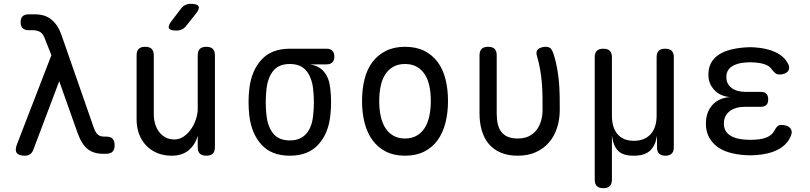

<svg xmlns="http://www.w3.org/2000/svg" viewBox="-20 -805 4240 1005"><path d="M154 -20Q148 -5 137.5 2.5Q127 10 110 10Q78 10 67.5 -5Q57 -20 69 -50L249 -516L213 -607Q204 -630 188.5 -638.5Q173 -647 150 -647H130Q109 -647 98.5 -657.5Q88 -668 88 -689Q88 -710 98.5 -720Q109 -730 130 -730H163Q217 -730 250.5 -701.5Q284 -673 301 -624L470 -139Q480 -110 492.5 -100Q505 -90 525 -90H535Q558 -90 569 -79Q580 -68 580 -45Q580 -22 569 -11Q558 0 535 0H520Q470 0 438.5 -25Q407 -50 385 -112L290 -380Z M1015 -234V-515Q1015 -538 1026 -549Q1037 -560 1060 -560Q1083 -560 1094 -549Q1105 -538 1105 -515V-35Q1105 -12 1094 -1Q1083 10 1060 10Q1037 10 1026 -1Q1015 -12 1015 -35V-94Q1001 -46 967 -18Q933 10 878 10Q838 10 804.5 -3.5Q771 -17 746.5 -42Q722 -67 708.5 -102Q695 -137 695 -180V-515Q695 -538 706 -549Q717 -560 740 -560Q763 -560 774 -549Q785 -538 785 -515V-206Q785 -180 792 -156.5Q799 -133 812.5 -115Q826 -97 846 -86Q866 -75 893 -75Q920 -75 942.5 -91Q965 -107 981 -130.5Q997 -154 1006 -182Q1015 -210 1015 -234ZM955 -670Q945 -657 932 -651Q919 -645 903 -645Q871 -645 864.5 -657Q858 -669 878 -695L926 -758Q936 -772 949 -778.5Q962 -785 979 -785Q1013 -785 1019.5 -772Q1026 -759 1005 -733Z M1689 -468H1601Q1651 -461 1677.5 -427.5Q1704 -394 1709 -340Q1713 -305 1713 -270Q1713 -235 1709 -200Q1699 -106 1646 -48Q1593 10 1497 10Q1401 10 1348.5 -48Q1296 -106 1285 -200Q1281 -235 1281 -270Q1281 -305 1285 -340Q1296 -435 1348.5 -492.5Q1401 -550 1497 -550H1689Q1709 -550 1719.5 -539.5Q1730 -529 1730 -509Q1730 -489 1719.5 -478.5Q1709 -468 1689 -468ZM1497 -70Q1526 -70 1547 -79Q1568 -88 1583 -105Q1598 -122 1607 -146Q1616 -170 1619 -200Q1623 -235 1623 -270Q1623 -305 1619 -340Q1612 -400 1583 -435Q1554 -470 1497 -470Q1440 -470 1411 -435Q1382 -400 1375 -340Q1371 -305 1371 -270Q1371 -235 1375 -200Q1382 -140 1411 -105Q1440 -70 1497 -70Z M2100 10Q2042 10 2000 -11.5Q1958 -33 1930 -71Q1902 -109 1888.5 -161.5Q1875 -214 1875 -276Q1875 -338 1888 -390Q1901 -442 1929 -479.5Q1957 -517 1999.5 -538.5Q2042 -560 2100 -560Q2159 -560 2201.5 -538.5Q2244 -517 2271.5 -479.5Q2299 -442 2312 -390Q2325 -338 2325 -276Q2325 -214 2311.5 -161.5Q2298 -109 2270.5 -71Q2243 -33 2200.5 -11.5Q2158 10 2100 10ZM2100 -80Q2135 -80 2160.5 -94.5Q2186 -109 2202.5 -134.5Q2219 -160 2227 -196.5Q2235 -233 2235 -276Q2235 -319 2227.5 -354.5Q2220 -390 2203.5 -415.5Q2187 -441 2161.5 -455.5Q2136 -470 2100 -470Q2064 -470 2038.5 -455.5Q2013 -441 1996.5 -415.5Q1980 -390 1972.5 -354Q1965 -318 1965 -275Q1965 -232 1973 -196Q1981 -160 1997.5 -134.5Q2014 -109 2039.5 -94.5Q2065 -80 2100 -80Z M2490 -515Q2490 -538 2501 -549Q2512 -560 2535 -560Q2558 -560 2569 -549Q2580 -538 2580 -515V-210Q2580 -180 2585.5 -156Q2591 -132 2604 -115Q2617 -98 2638 -89Q2659 -80 2690 -80Q2725 -80 2749.5 -92.5Q2774 -105 2789.5 -126Q2805 -147 2812.5 -174Q2820 -201 2820 -230Q2820 -269 2819.5 -304Q2819 -339 2816 -373.5Q2813 -408 2807 -442.5Q2801 -477 2790 -515Q2789 -518 2788.5 -521Q2788 -524 2788 -527Q2788 -545 2804 -552.5Q2820 -560 2835 -560Q2858 -560 2866 -547.5Q2874 -535 2880 -515Q2891 -478 2897 -443Q2903 -408 2906 -373.5Q2909 -339 2909.5 -303.5Q2910 -268 2910 -230Q2910 -180 2896 -136.5Q2882 -93 2854.5 -60.5Q2827 -28 2786 -9Q2745 10 2690 10Q2639 10 2601.5 -6Q2564 -22 2539.5 -50.5Q2515 -79 2502.5 -120Q2490 -161 2490 -210Z M3138 180Q3115 180 3104 169Q3093 158 3093 135V-505Q3093 -528 3104 -539Q3115 -550 3138 -550Q3161 -550 3172 -539Q3183 -528 3183 -505V-200Q3183 -137 3212.5 -102.5Q3242 -68 3298 -68Q3354 -68 3385.5 -102.5Q3417 -137 3417 -200V-505Q3417 -528 3428 -539Q3439 -550 3462 -550Q3485 -550 3496 -539Q3507 -528 3507 -505V-34Q3507 -12 3496 -1Q3485 10 3463 10Q3441 10 3430 -1Q3419 -12 3419 -34V-95L3417 -85Q3409 -40 3381 -15Q3353 10 3297 10Q3241 10 3216 -15Q3191 -40 3185 -85L3183 -95V135Q3183 158 3172 169Q3161 180 3138 180Z M4104 -473Q4111 -461 4110.5 -450Q4110 -439 4104 -431.5Q4098 -424 4086.5 -419.5Q4075 -415 4059 -415Q4054 -415 4049 -416.5Q4044 -418 4039.5 -421Q4035 -424 4030 -429.5Q4025 -435 4019 -443Q4008 -459 3985 -467.5Q3962 -476 3930 -478Q3918 -479 3906.5 -479Q3895 -479 3883 -478Q3836 -475 3809 -456Q3782 -437 3782 -402Q3782 -366 3809 -345Q3836 -324 3884 -324H3962Q3982 -324 3991.5 -314.5Q4001 -305 4001 -285Q4001 -265 3991.5 -255.5Q3982 -246 3962 -246H3881Q3829 -246 3799 -222.5Q3769 -199 3769 -158Q3769 -119 3799 -98Q3829 -77 3881 -74Q3894 -73 3907.5 -73Q3921 -73 3934 -74Q3972 -76 3997.5 -88Q4023 -100 4034 -122Q4038 -130 4042 -135.5Q4046 -141 4050 -144.5Q4054 -148 4059 -149.5Q4064 -151 4070 -151Q4086 -151 4098 -146.5Q4110 -142 4116.5 -134.5Q4123 -127 4124 -116Q4125 -105 4119 -92Q4100 -47 4052 -22Q4004 3 3934 7Q3921 8 3907.5 8Q3894 8 3881 7Q3833 4 3795 -7.5Q3757 -19 3730.5 -40Q3704 -61 3689.5 -90.5Q3675 -120 3675 -157Q3675 -217 3708 -254.5Q3741 -292 3801 -297Q3750 -301 3719 -334Q3688 -367 3688 -414Q3688 -449 3701.5 -474.5Q3715 -500 3740.5 -517.5Q3766 -535 3802 -544.5Q3838 -554 3883 -557Q3895 -558 3906.5 -558Q3918 -558 3930 -557Q3994 -553 4039 -532Q4084 -511 4104 -473Z"/></svg>

Font: Maple Mono NF CN
Style: Regular
Weight: 400
Monospace: yes
Designer: subframe7536
Version: Version 7.000